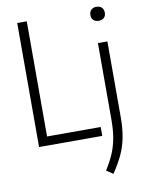

<svg xmlns="http://www.w3.org/2000/svg" viewBox="-104 -825 853 1128"><g transform="rotate(-10 323.0 -261.0)"><path d="M76.5 0V-740H133.5V-53H453.5V0ZM479.5 231 440 204.5Q469.5 158.5 487.8 115.5Q506 72.5 514.5 24.8Q523 -23 523 -84V-541.5H579.5V-89.5Q579.5 -22 569.2 31.2Q559 84.5 536.8 132Q514.5 179.5 479.5 231ZM551 -669.5Q531 -669.5 519.5 -680.5Q508 -691.5 508 -710.5Q508 -730 519.5 -741.5Q531 -753 551 -753Q571 -753 582.5 -741.5Q594 -730 594 -710.5Q594 -691.5 582.5 -680.5Q571 -669.5 551 -669.5Z"/></g></svg>

Font: Encode Sans Condensed Condensed Light
Style: Regular
Weight: 300
Width: 3
Designer: Multiple Designers
Foundry: Impallari Type
Version: Version 3.000; ttfautohint (v1.8.3) -l 8 -r 50 -G 200 -x 14 